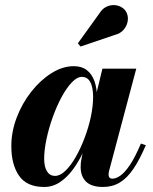

<svg xmlns="http://www.w3.org/2000/svg" viewBox="-20 -733 610 763"><path d="M155.5 10Q87 10 56 -34.2Q25 -78.5 25 -152.5Q25 -210 46.5 -266.2Q68 -322.5 104.2 -368.5Q140.5 -414.5 184.5 -442.2Q228.5 -470 273.5 -470Q305 -470 325.2 -454.2Q345.5 -438.5 355.5 -410.2Q365.5 -382 365.5 -344.5Q365.5 -319.5 359.2 -283.8Q353 -248 341 -208Q329 -168 311 -129.5Q293 -91 269.8 -59.5Q246.5 -28 218 -9Q189.5 10 155.5 10ZM199 -34Q219 -34 240.2 -54.5Q261.5 -75 281 -109.2Q300.5 -143.5 316.2 -185Q332 -226.5 341 -268.8Q350 -311 350 -347.5Q350 -372 345.2 -390Q340.5 -408 330.8 -417.8Q321 -427.5 305.5 -427.5Q286 -427.5 265 -405.2Q244 -383 224.5 -346.8Q205 -310.5 189.5 -267.2Q174 -224 164.8 -180.5Q155.5 -137 155.5 -102Q155.5 -70 166.8 -52Q178 -34 199 -34ZM389.5 10Q343.5 10 322 -11.2Q300.5 -32.5 300.5 -69Q300.5 -78.5 301.2 -85.5Q302 -92.5 303 -97.5L318 -175L344 -254.5L358 -340.5L387 -460H521.5L413.5 -54Q411.5 -46 411.5 -38.5Q411.5 -32 415 -27.5Q418.5 -23 426.5 -23Q441.5 -23 459 -35.5Q476.5 -48 496.8 -78.2Q517 -108.5 540 -162.5L559.5 -156Q535 -98.5 510 -61.8Q485 -25 455.8 -7.5Q426.5 10 389.5 10ZM300 -548 289.5 -561 375.5 -680.5Q386.5 -698 401.5 -705.5Q416.5 -713 431.8 -712.8Q447 -712.5 459.8 -706Q472.5 -699.5 479.5 -689Q490 -673 488 -653Q486 -633 472.5 -616.2Q459 -599.5 435.5 -594Z"/></svg>

Font: Bodoni Moda
Style: Bold Italic
Weight: 700
Italic angle: -13°
Version: Version 2.004